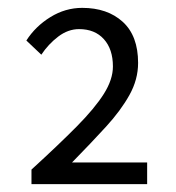

<svg xmlns="http://www.w3.org/2000/svg" viewBox="-20 -911 448 488"><path d="M60 -443V-480Q129 -543 175 -589.5Q221 -636 244 -672.5Q267 -709 267 -742Q267 -786 244 -811.5Q221 -837 181 -837Q153 -837 128 -818Q103 -799 85 -772L47 -808Q70 -844 108 -867.5Q146 -891 189 -891Q253 -891 292 -855.5Q331 -820 331 -751Q331 -709 309 -669.5Q287 -630 249.5 -589Q212 -548 163 -498H354V-443Z"/></svg>

Font: Source Han Sans SC Normal
Style: Regular
Weight: 350
Designer: Ryoko NISHIZUKA 西塚涼子 (kana, bopomofo & ideographs); Paul D. Hunt (Latin, Greek & Cyrillic); Sandoll Communications 산돌커뮤니
Foundry: Adobe
Version: Version 2.004;hotconv 1.0.118;makeotfexe 2.5.65603